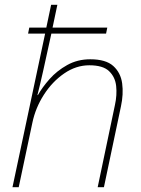

<svg xmlns="http://www.w3.org/2000/svg" viewBox="-20 -780 589 800"><path d="M32 0 168 -640H97L102 -665H173L193 -760H219L199 -665H427L422 -640H194Q173 -543 159.5 -483Q146 -423 136 -384H138Q156 -416 186.5 -450.5Q217 -485 260 -509Q303 -533 356 -533Q421 -533 452 -505Q483 -477 489 -432.5Q495 -388 484 -337L413 0H387L459 -343Q468 -384 464 -421.5Q460 -459 434.5 -483.5Q409 -508 352 -508Q297 -508 247.5 -474Q198 -440 163 -385.5Q128 -331 115 -269L58 0Z"/></svg>

Font: Noto Sans Thin
Style: Italic
Weight: 100
Italic angle: -12°
Designer: Monotype Design Team
Foundry: Monotype Imaging Inc.
Version: Version 2.013; ttfautohint (v1.8.4.7-5d5b)